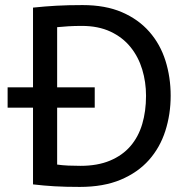

<svg xmlns="http://www.w3.org/2000/svg" viewBox="-20 -728 742 756"><path d="M10 -384H110V-698Q157 -703 202 -705.5Q247 -708 305 -708Q395 -708 460 -680Q525 -652 568 -603Q611 -554 631.5 -489Q652 -424 652 -351Q652 -278 631 -212.5Q610 -147 566.5 -98Q523 -49 455.5 -20.5Q388 8 294 8Q237 8 194.5 5.5Q152 3 110 -2V-304H10ZM302 -626Q273 -626 249 -624.5Q225 -623 205 -621V-384H353V-304H205V-80Q226 -77 249 -76Q272 -75 297 -75Q364 -75 413 -95.5Q462 -116 493.5 -152.5Q525 -189 540 -239.5Q555 -290 555 -351Q555 -405 540 -454.5Q525 -504 494 -542.5Q463 -581 415 -603.5Q367 -626 302 -626Z"/></svg>

Font: ABeeZee
Style: Regular
Weight: 400
Designer: Anja Meiners
Foundry: Anja Meiners
Version: Version 1.001